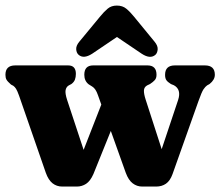

<svg xmlns="http://www.w3.org/2000/svg" viewBox="-27 -684 810 706"><path d="M255.5 2H202Q181.5 2 166.2 -10Q151 -22 141.5 -48.5L43 -332.5Q36.5 -350.5 32 -357.5Q27.5 -364.5 22 -368.5L13.5 -373Q0.5 -384.5 -3.2 -391.2Q-7 -398 -7 -409Q-7 -443.5 29 -443.5H223.5Q252 -443.5 252 -412.5Q252 -400.5 248.5 -391.2Q245 -382 235.5 -375L226 -370Q216.5 -364.5 214.2 -352.5Q212 -340.5 220 -316L280.5 -133L345.5 -299.5L333 -334.5Q325 -358 312.5 -365.5L299 -374Q283 -386.5 283 -409Q283 -443.5 315.5 -443.5H515.5Q548.5 -443.5 548.5 -409Q548.5 -396.5 542.2 -389.5Q536 -382.5 524.5 -375L514 -370Q502.5 -363.5 502.2 -350.8Q502 -338 508.5 -318L567.5 -135.5L628 -316.5Q640.5 -355 612.5 -370.5L601.5 -375Q589.5 -382.5 584.8 -389.2Q580 -396 580 -409Q580 -443.5 616 -443.5H726.5Q763 -443.5 763 -409Q763 -390.5 743.5 -375L734.5 -370Q728 -365.5 721.2 -355.5Q714.5 -345.5 702.5 -311.5L607.5 -44Q598.5 -19 583.2 -8.5Q568 2 547 2H496Q476.5 2 461 -9.8Q445.5 -21.5 435.5 -48.5L380.5 -202.5L316.5 -44Q305 -18 289.5 -8Q274 2 255.5 2ZM312 -486.5Q280 -466 261.5 -483Q254 -490 253.2 -503Q252.5 -516 264.5 -530.5L340.5 -622.5Q355.5 -641 369 -652.2Q382.5 -663.5 402.5 -663.5Q423.5 -663.5 437.2 -652.2Q451 -641 466 -622.5L541.5 -530.5Q553.5 -516 552.8 -503Q552 -490 545 -483Q526 -465.5 494 -486.5L403 -548Z"/></svg>

Font: Fraunces 144pt SuperSoft
Style: Bold
Weight: 700
Version: Version 1.000;[b76b70a41]